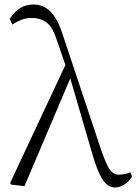

<svg xmlns="http://www.w3.org/2000/svg" viewBox="-20 -820 607 854"><path d="M29 1 25 -6 277 -544 300 -489 89 8ZM492 14Q475 14 458.5 3Q442 -8 425.5 -40.5Q409 -73 390 -137L288 -487L285 -490L235 -635Q216 -697 189 -718.5Q162 -740 121 -740Q96 -740 75.5 -732Q55 -724 35 -711L23 -736Q43 -767 69 -783.5Q95 -800 128 -800Q173 -800 205 -768Q237 -736 260 -663L428 -159Q444 -112 456 -87Q468 -62 481 -52.5Q494 -43 510 -43Q519 -43 533 -45.5Q547 -48 560 -54L567 -35Q557 -15 535 -0.5Q513 14 492 14Z"/></svg>

Font: Noto Serif HK ExtraLight
Style: Regular
Weight: 200
Designer: Ryoko NISHIZUKA 西塚涼子 (kana & ideographs); Frank Grießhammer (Latin, Greek & Cyrillic); Wenlong ZHANG 张文龙 (bopomofo); San
Foundry: Adobe
Version: Version 2.002-H1;hotconv 1.1.0;makeotfexe 2.6.0